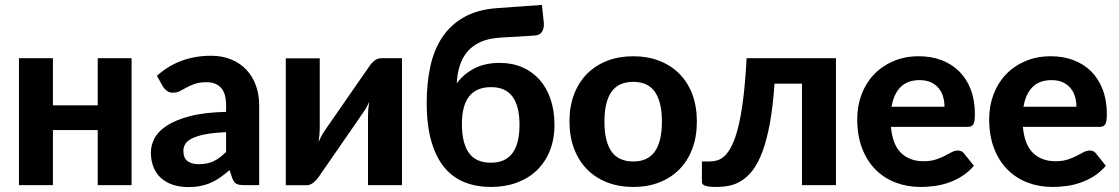

<svg xmlns="http://www.w3.org/2000/svg" viewBox="-20 -752 4545 780"><path d="M514.5 -515.5V0H377V-223.5H195V0H57V-515.5H195V-324H377V-515.5Z M970 0Q950.5 0 940.2 -5.5Q930 -11 923.5 -28.5L912.5 -61Q893 -44 874.8 -31.2Q856.5 -18.5 836.8 -9.8Q817 -1 794.8 3.5Q772.5 8 745.5 8Q711.5 8 683.5 -1Q655.5 -10 635.2 -27.8Q615 -45.5 604 -72Q593 -98.5 593 -133Q593 -161.5 607.5 -189.8Q622 -218 657.2 -241.2Q692.5 -264.5 751.2 -280Q810 -295.5 898.5 -297.5V-324Q898.5 -372.5 878 -395.2Q857.5 -418 819 -418Q790.5 -418 771.5 -411.2Q752.5 -404.5 738.2 -396.8Q724 -389 711.5 -382.2Q699 -375.5 682.5 -375.5Q668 -375.5 658.2 -382.8Q648.5 -390 642 -400L617.5 -444Q663 -485 718 -505.2Q773 -525.5 837 -525.5Q883 -525.5 919.2 -510.5Q955.5 -495.5 980.8 -468.8Q1006 -442 1019.5 -405Q1033 -368 1033 -324V0ZM788.5 -85Q822.5 -85 848 -97.2Q873.5 -109.5 898.5 -135V-215Q848 -213 814.5 -206.5Q781 -200 761.2 -190.2Q741.5 -180.5 733.2 -167.8Q725 -155 725 -140Q725 -110 741.8 -97.5Q758.5 -85 788.5 -85Z M1141 0.5V-515H1279V-231.5Q1279 -219.5 1277.8 -204.8Q1276.5 -190 1274 -175Q1285.5 -201.5 1297.5 -218.5Q1298 -219.5 1306.2 -231.5Q1314.5 -243.5 1327.5 -262.2Q1340.5 -281 1356.8 -304.5Q1373 -328 1390 -352.5Q1429.5 -409.5 1480 -482Q1487.5 -494 1500.2 -504.8Q1513 -515.5 1529 -515.5H1613V0H1475V-283.5Q1475 -295 1476.2 -309.5Q1477.5 -324 1480 -338.5Q1468.5 -312.5 1456.5 -296.5Q1455.5 -295.5 1447.5 -283.5Q1439.5 -271.5 1426.5 -252.8Q1413.5 -234 1397.2 -210.5Q1381 -187 1364 -162.5Q1324.5 -105.5 1274.5 -33Q1270.5 -27 1265.2 -21.2Q1260 -15.5 1253.8 -10.5Q1247.5 -5.5 1240.5 -2.5Q1233.5 0.5 1225.5 0.5Z M2010.5 -599Q1965 -596 1933 -581.8Q1901 -567.5 1880 -543.5Q1859 -519.5 1848.2 -486.5Q1837.5 -453.5 1835.5 -413Q1861 -449.5 1905.2 -473Q1949.5 -496.5 2010 -496.5Q2061 -496.5 2102.2 -478.5Q2143.5 -460.5 2172.5 -427.5Q2201.5 -394.5 2217 -348Q2232.5 -301.5 2232.5 -245Q2232.5 -186.5 2213.8 -139.8Q2195 -93 2161 -60.2Q2127 -27.5 2079.5 -10Q2032 7.5 1974 7.5Q1916.5 7.5 1868.8 -11Q1821 -29.5 1786.5 -70.2Q1752 -111 1732.8 -176.2Q1713.5 -241.5 1713.5 -335Q1713.5 -412.5 1727.8 -480Q1742 -547.5 1775.5 -598.8Q1809 -650 1863.8 -681.5Q1918.5 -713 1999 -719L2181.5 -732L2189 -662Q2191.5 -639.5 2182.5 -624Q2173.5 -608.5 2150.5 -607.5ZM1974 -91Q2033 -91 2061.8 -129.8Q2090.5 -168.5 2090.5 -244.5Q2090.5 -320.5 2062.2 -359.2Q2034 -398 1975 -398Q1856.5 -398 1856.5 -248.5Q1856.5 -170.5 1885 -130.8Q1913.5 -91 1974 -91Z M2553 -523.5Q2611 -523.5 2658.5 -505Q2706 -486.5 2740 -452.2Q2774 -418 2792.5 -369Q2811 -320 2811 -258.5Q2811 -197 2792.5 -147.8Q2774 -98.5 2740 -64Q2706 -29.5 2658.5 -11Q2611 7.5 2553 7.5Q2494.5 7.5 2446.8 -11Q2399 -29.5 2365 -64Q2331 -98.5 2312.2 -147.8Q2293.5 -197 2293.5 -258.5Q2293.5 -320 2312.2 -369Q2331 -418 2365 -452.2Q2399 -486.5 2446.8 -505Q2494.5 -523.5 2553 -523.5ZM2553 -96Q2612 -96 2640.5 -136.8Q2669 -177.5 2669 -258Q2669 -338 2640.5 -378.8Q2612 -419.5 2553 -419.5Q2492.5 -419.5 2464 -378.8Q2435.5 -338 2435.5 -258Q2435.5 -177.5 2464 -136.8Q2492.5 -96 2553 -96Z M3376 -515.5V0H3238V-412H3126.5Q3120 -318 3107.5 -250.5Q3095 -183 3077.5 -136.2Q3060 -89.5 3038.5 -61.2Q3017 -33 2992.5 -17.8Q2968 -2.5 2942 2.5Q2916 7.5 2889.5 7.5Q2858.5 7.5 2845 2.5Q2831.5 -2.5 2831.5 -12V-96H2862.5Q2878.5 -96 2894.5 -100.8Q2910.5 -105.5 2925.8 -120.5Q2941 -135.5 2954.5 -163.5Q2968 -191.5 2979.5 -238Q2991 -284.5 2999.5 -352.5Q3008 -420.5 3013 -515.5Z M3713.5 -523.5Q3763 -523.5 3804.8 -507.8Q3846.5 -492 3876.8 -462Q3907 -432 3923.8 -388.2Q3940.5 -344.5 3940.5 -288.5Q3940.5 -273 3939 -263Q3937.5 -253 3934 -247Q3930.5 -241 3924.5 -238.8Q3918.5 -236.5 3909 -236.5H3599.5Q3606 -164 3640.8 -130.5Q3675.5 -97 3732 -97Q3760.5 -97 3781.2 -103.8Q3802 -110.5 3817.8 -118.8Q3833.5 -127 3846.2 -133.8Q3859 -140.5 3871.5 -140.5Q3887.5 -140.5 3896.5 -128.5L3936.5 -78.5Q3914.5 -53 3888 -36.2Q3861.5 -19.5 3833 -9.8Q3804.5 0 3775.5 3.8Q3746.5 7.5 3719.5 7.5Q3665.5 7.5 3618.8 -10.2Q3572 -28 3537.2 -62.8Q3502.5 -97.5 3482.5 -149Q3462.5 -200.5 3462.5 -268.5Q3462.5 -321 3479.8 -367.5Q3497 -414 3529.5 -448.5Q3562 -483 3608.5 -503.2Q3655 -523.5 3713.5 -523.5ZM3716 -426.5Q3666.5 -426.5 3638.5 -398.2Q3610.5 -370 3602 -318.5H3817Q3817 -340 3811.2 -359.5Q3805.5 -379 3793 -394Q3780.5 -409 3761.5 -417.8Q3742.5 -426.5 3716 -426.5Z M4249.5 -523.5Q4299 -523.5 4340.8 -507.8Q4382.5 -492 4412.8 -462Q4443 -432 4459.8 -388.2Q4476.5 -344.5 4476.5 -288.5Q4476.5 -273 4475 -263Q4473.5 -253 4470 -247Q4466.5 -241 4460.5 -238.8Q4454.5 -236.5 4445 -236.5H4135.5Q4142 -164 4176.8 -130.5Q4211.5 -97 4268 -97Q4296.5 -97 4317.2 -103.8Q4338 -110.5 4353.8 -118.8Q4369.5 -127 4382.2 -133.8Q4395 -140.5 4407.5 -140.5Q4423.5 -140.5 4432.5 -128.5L4472.5 -78.5Q4450.5 -53 4424 -36.2Q4397.5 -19.5 4369 -9.8Q4340.5 0 4311.5 3.8Q4282.5 7.5 4255.5 7.5Q4201.5 7.5 4154.8 -10.2Q4108 -28 4073.2 -62.8Q4038.5 -97.5 4018.5 -149Q3998.5 -200.5 3998.5 -268.5Q3998.5 -321 4015.8 -367.5Q4033 -414 4065.5 -448.5Q4098 -483 4144.5 -503.2Q4191 -523.5 4249.5 -523.5ZM4252 -426.5Q4202.5 -426.5 4174.5 -398.2Q4146.5 -370 4138 -318.5H4353Q4353 -340 4347.2 -359.5Q4341.5 -379 4329 -394Q4316.5 -409 4297.5 -417.8Q4278.5 -426.5 4252 -426.5Z"/></svg>

Font: Lato Heavy
Style: Regular
Weight: 800
Designer: Lukasz Dziedzic
Foundry: tyPoland Lukasz Dziedzic
Version: Version 2.007; 2014-02-27